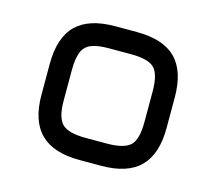

<svg xmlns="http://www.w3.org/2000/svg" viewBox="-79 -605 793 703"><g transform="rotate(15 317.0 -253.5)"><path d="M358 0C358 0 358 0 358 0C424.5 0 474 -16 506 -48.5C538 -80.5 554 -129.5 554 -196C554 -196 554 -311 554 -311C554 -311 554 -311 554 -311C554 -377.5 538 -427 506 -459C474 -491 424.5 -507 358 -507C358 -507 276 -507 276 -507C276 -507 276 -507 276 -507C209.5 -507 160.5 -491 128.5 -459.5C96 -427.5 80 -378 80 -311C80 -311 80 -195 80 -195C80 -195 80 -195 80 -195C80 -129 96 -80 128.5 -48C160.5 -16 209.5 0 276 0C276 0 358 0 358 0ZM164 -311C164 -311 164 -311 164 -311C164 -340.5 167.5 -363 174 -379.5C180.5 -395.5 192 -407 208.5 -413.5C224.5 -420 247 -423 276 -423C276 -423 358 -423 358 -423C358 -423 358 -423 358 -423C401.5 -423 431.5 -415.5 447 -400C462.5 -384.5 470 -354.5 470 -311C470 -311 470 -196 470 -196C470 -196 470 -196 470 -196C470 -152.5 462.5 -123 447 -107.5C431.5 -92 401.5 -84 358 -84C358 -84 276 -84 276 -84C276 -84 276 -84 276 -84C232.5 -84 203 -92 187.5 -107.5C172 -123 164 -152 164 -195C164 -195 164 -311 164 -311Z"/></g></svg>

Font: Jura-Fortis-Bold
Style: Bold
Weight: 500
Designer: Daniel Johnson, Alexei Vanyashin, Mirko Velimirovic
Foundry: Daniel Johnson
Version: ""